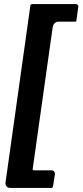

<svg xmlns="http://www.w3.org/2000/svg" viewBox="-20 -762 407 947"><path d="M229 165C240 165 239 165 242 154L251 96C251 95 251 94 251 94C251 86 244 78 235 78H150C146 78 141 78 141 73L240 -629C243 -644 254 -655 267 -655H347C355 -655 356 -655 357 -662L366 -727C366 -728 367 -729 367 -730C367 -735 362 -742 353 -742H148C132 -742 130 -741 129 -729L7 140C7 141 7 143 7 144C7 153 15 165 30 165Z"/></svg>

Font: Libre Franklin
Style: Bold Italic
Weight: 700
Italic angle: -8°
Designer: Pablo Impallari, Rodrigo Fuenzalida
Foundry: Impallari Type
Version: Version 1.002; ttfautohint (v1.5)